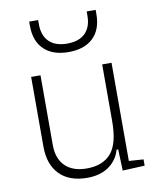

<svg xmlns="http://www.w3.org/2000/svg" viewBox="-87 -851 761 928"><g transform="rotate(-10 293.0 -387.0)"><path d="M266.6 9.8Q178.7 9.8 130.9 -38.8Q83 -87.4 83 -175.8V-517.6H128.9V-175.8Q128.9 -107.9 166.5 -71.5Q204.1 -35.2 271.5 -35.2Q350.6 -35.2 391.1 -82Q431.6 -128.9 431.6 -239.3V-517.6H477.5V-35.6L548.8 -30.8V0L440.4 4.9L436.5 -99.6H428.7Q413.6 -47.9 371.3 -19Q329.1 9.8 266.6 9.8ZM283.2 -604.5Q205.6 -604.5 162.8 -645.5Q120.1 -686.5 120.1 -761.7V-782.7H164.1V-761.7Q164.1 -706.1 194.8 -676Q225.6 -646 283.2 -646Q340.8 -646 371.6 -676Q402.3 -706.1 402.3 -761.7V-782.7H446.3V-761.7Q446.3 -686.5 403.6 -645.5Q360.8 -604.5 283.2 -604.5Z"/></g></svg>

Font: Cascadia Mono NF ExtraLight
Style: Regular
Weight: 200
Monospace: yes
Designer: Aaron Bell
Foundry: Saja Typeworks
Version: Version 2404.023; ttfautohint (v1.8.4)